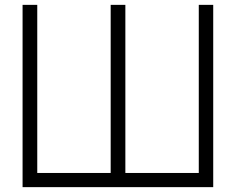

<svg xmlns="http://www.w3.org/2000/svg" viewBox="-20 -770 970 790"><path d="M797.9 -750V-58.3H495.8V-750H435.4V-58.3H133.3V-750H72.9V0H857.3V-750Z"/></svg>

Font: Manrope3 Light
Style: Regular
Weight: 300
Designer: Mikhail Sharanda
Foundry: Mikhail Sharanda
Version: Version 3.000;PS 003.000;hotconv 1.0.88;makeotf.lib2.5.64775